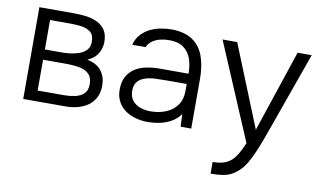

<svg xmlns="http://www.w3.org/2000/svg" viewBox="-77 -693 1801 1086"><g transform="rotate(10 823.5 -150.5)"><path d="M69 0V-527H272Q305 -527 339 -522.5Q373 -518 401.5 -504.5Q430 -491 447.5 -465.5Q465 -440 465 -397Q465 -374 457 -352Q449 -330 432.5 -312Q416 -294 387 -282Q444 -270 470 -235.5Q496 -201 496 -153Q496 -113 481.5 -84Q467 -55 441.5 -36.5Q416 -18 382.5 -9Q349 0 312 0ZM141 -61H293Q325 -61 355.5 -67.5Q386 -74 405.5 -92.5Q425 -111 425 -147Q425 -181 410 -199.5Q395 -218 371 -226Q347 -234 319 -236Q291 -238 266 -238H141ZM141 -297H237Q259 -297 286 -300Q313 -303 338 -312Q363 -321 379 -338.5Q395 -356 395 -385Q395 -425 373.5 -441.5Q352 -458 321.5 -462Q291 -466 263 -466H141Z M782 6Q750 6 717 -2.5Q684 -11 657 -29.5Q630 -48 613.5 -77.5Q597 -107 597 -147Q597 -192 613.5 -222Q630 -252 658 -270Q686 -288 722 -295.5Q758 -303 798 -303H965Q965 -352 951.5 -389.5Q938 -427 907.5 -449Q877 -471 826 -471Q799 -471 774 -465Q749 -459 729.5 -445.5Q710 -432 699 -409H623Q632 -444 653.5 -468Q675 -492 704 -506.5Q733 -521 765 -527Q797 -533 826 -533Q901 -533 947 -502.5Q993 -472 1013.5 -416.5Q1034 -361 1034 -286V0H973L970 -72Q948 -42 917.5 -25Q887 -8 852.5 -1Q818 6 782 6ZM789 -56Q838 -56 878 -72.5Q918 -89 941.5 -122Q965 -155 965 -204V-244H847Q816 -244 784 -242.5Q752 -241 726 -232.5Q700 -224 684 -205.5Q668 -187 668 -153Q668 -119 685 -97.5Q702 -76 730 -66Q758 -56 789 -56Z M1186 232V165Q1235 165 1265.5 150Q1296 135 1316.5 104Q1337 73 1356 27L1121 -527H1205L1395 -57L1552 -527H1633L1474 -81Q1464 -52 1450.5 -15.5Q1437 21 1421 59Q1405 97 1386 130Q1367 163 1344 183Q1323 202 1302.5 212.5Q1282 223 1255 227.5Q1228 232 1186 232Z"/></g></svg>

Font: Onest Light
Style: Regular
Weight: 300
Designer: Dmitri Voloshin, Andrey Kudryavtsev
Foundry: Dmitri Voloshin, Andrey Kudryavtsev
Version: Version 1.000;gftools[0.9.33]